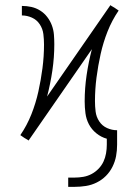

<svg xmlns="http://www.w3.org/2000/svg" viewBox="-20 -543 540 746"><path d="M270 183H245V147H270Q287 147 304 144Q321 141 336 133Q351 125 363 112.5Q375 100 382 85Q389 70 392 53Q395 36 395 19V-4Q373 -10 354.5 -25Q336 -40 325.5 -60Q315 -80 312 -103Q309 -126 309 -149Q309 -200 316.5 -251Q324 -302 337 -352L91 3L87 0L75 -7L59 -18Q85 -56 102 -99Q119 -142 129 -187Q139 -232 145 -278Q151 -324 151 -370Q151 -390 148.5 -410.5Q146 -431 134.5 -448.5Q123 -466 104 -474.5Q85 -483 65 -483V-520Q84 -520 102 -516Q120 -512 136 -502Q152 -492 163.5 -477Q175 -462 181.5 -444.5Q188 -427 189.5 -408.5Q191 -390 191 -371Q191 -320 183.5 -269Q176 -218 163 -168L409 -523L413 -520L425 -513L441 -502Q415 -464 398 -421Q381 -378 371 -333Q361 -288 355 -242Q349 -196 349 -150Q349 -130 351.5 -109.5Q354 -89 365.5 -71.5Q377 -54 396 -45.5Q415 -37 435 -37V19Q435 42 431 63.5Q427 85 417 105Q407 125 391.5 140.5Q376 156 356 166Q336 176 314 179.5Q292 183 270 183Z"/></svg>

Font: Iosevka Curly Slab Extralight
Style: Regular
Weight: 200
Monospace: yes
Designer: Belleve Invis
Foundry: Belleve Invis
Version: Version 22.1.2; ttfautohint (v1.8.4)